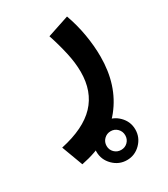

<svg xmlns="http://www.w3.org/2000/svg" viewBox="-176 -369 690 788"><g transform="rotate(-30 169.0 25.0)"><path d="M98.6 249Q98.6 211.4 126 184.3Q153.3 157.2 190.9 157.2Q228.5 157.2 255.6 184.3Q282.7 211.4 282.7 249Q282.7 286.6 255.6 314Q228.5 341.3 190.9 341.3Q153.3 341.3 126 314Q98.6 286.6 98.6 249ZM146.5 249Q146.5 267.6 159.4 280.3Q172.4 293 190.9 293Q209.5 293 222.2 280.3Q234.9 267.6 234.9 249Q234.9 230.5 222.2 217.5Q209.5 204.6 190.9 204.6Q172.4 204.6 159.4 217.5Q146.5 230.5 146.5 249ZM22.9 264.2 -14.6 163.6Q98.6 139.2 152.8 82Q207 24.9 207 -67.9Q207 -110.8 195.8 -160.6Q184.6 -210.4 168.5 -258.3L271.5 -292.5Q290 -241.2 299.3 -186.8Q308.6 -132.3 308.6 -81.5Q308.6 54.2 235.6 145.5Q162.6 236.8 22.9 264.2Z"/></g></svg>

Font: Vazirmatn RD UI Medium
Style: Regular
Weight: 500
Designer: Saber Rastikerdar
Foundry: Saber Rastikerdar
Version: Version 33.003